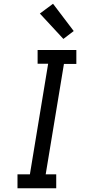

<svg xmlns="http://www.w3.org/2000/svg" viewBox="-20 -1001 490 1021"><path d="M73 0V-74H139L236 -662H180V-735H386V-661H320L223 -74H279V0ZM317 -794 192 -929 262 -981 372 -836Z"/></svg>

Font: Zed Sans Extended
Style: Italic
Weight: 400
Width: 7
Italic angle: -9°
Designer: Belleve Invis
Foundry: Belleve Invis
Version: Version 1.0.0; ttfautohint (v1.8.4)